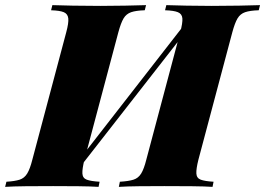

<svg xmlns="http://www.w3.org/2000/svg" viewBox="-67 -728 1033 748"><path d="M635 -602Q645 -639 643.5 -656.5Q642 -674 626 -680.5Q610 -687 576 -688L581 -708Q611 -707 659.5 -706Q708 -705 757 -705Q814 -705 864.5 -706Q915 -707 946 -708L941 -688Q907 -687 888 -680.5Q869 -674 858.5 -656.5Q848 -639 838 -602L706 -106Q697 -70 698 -52Q699 -34 715 -28Q731 -22 765 -20L761 0Q731 -2 680.5 -2.5Q630 -3 573 -3Q524 -3 475.5 -2.5Q427 -2 396 0L400 -20Q434 -22 453 -28Q472 -34 483 -52Q494 -70 503 -106ZM262 -106Q253 -70 254 -52Q255 -34 271 -28Q287 -22 321 -20L317 0Q286 -2 238 -2.5Q190 -3 140 -3Q83 -3 33.5 -2.5Q-16 -2 -47 0L-42 -20Q-9 -22 9.5 -28Q28 -34 39 -52Q50 -70 59 -106L191 -602Q201 -639 199 -656.5Q197 -674 181.5 -680.5Q166 -687 132 -688L137 -708Q166 -707 216.5 -706Q267 -705 324 -705Q374 -705 420.5 -706Q467 -707 502 -708L497 -688Q463 -687 444 -680.5Q425 -674 414.5 -656.5Q404 -639 394 -602ZM215 -39 203 -56 694 -687 706 -668Z"/></svg>

Font: Playfair Display Black
Style: Italic
Weight: 900
Italic angle: -14°
Designer: Claus Eggers Sørensen
Foundry: Claus Eggers Sørensen
Version: Version 1.203